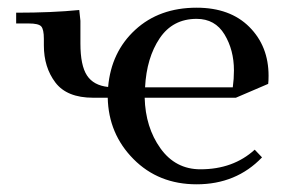

<svg xmlns="http://www.w3.org/2000/svg" viewBox="-20 -472 789 499"><path d="M22 -411V-439Q116 -439 186 -446L189 -418V-359Q189 -302 206 -276Q223 -250 261 -246Q269 -337 331.5 -394.5Q394 -452 491 -452Q578 -452 628 -402Q678 -352 678 -275Q678 -261 677 -254L593 -218H356Q358 -141 397 -86.5Q436 -32 501 -32Q586 -32 642 -83L661 -63Q594 7 491 7Q392 7 327 -58.5Q262 -124 260 -218H222Q154 -218 124 -257.5Q94 -297 94 -354V-371Q94 -396 87 -403.5Q80 -411 55 -411ZM357 -245H585Q588 -267 588 -289Q588 -342 563.5 -382.5Q539 -423 491 -423Q429 -423 395 -372.5Q361 -322 357 -245Z"/></svg>

Font: Dihjauti
Style: Bold
Weight: 700
Designer: T. Christopher White
Version: Version 3.0.0